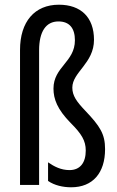

<svg xmlns="http://www.w3.org/2000/svg" viewBox="-20 -785 497 815"><path d="M379 -616C379 -712 323 -765 230 -765C127 -765 65 -693 65 -573V0H146V-571C146 -651 175 -694 228 -694C275 -694 298 -665 298 -614C298 -522 207 -501 207 -409C207 -365 223 -321 280 -263C326 -217 344 -188 344 -146C344 -94 320 -63 275 -63C239 -63 210 -78 184 -96V-17C211 2 248 10 282 10C374 10 426 -51 426 -152C426 -216 405 -249 341 -316C305 -354 287 -379 287 -413C287 -479 379 -516 379 -616Z"/></svg>

Font: Noto Sans Gurmukhi UI ExtraCondensed
Style: Regular
Weight: 400
Width: 2
Designer: Jelle Bosma - Monotype Design Team
Foundry: Monotype Imaging Inc.
Version: Version 2.004